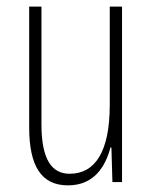

<svg xmlns="http://www.w3.org/2000/svg" viewBox="-20 -549 458 579"><path d="M348 -529H311V-233C311 -90 266 -25 190 -25C135 -25 105 -70 105 -174V-529H68V-165C68 -49 104 10 185 10C264 10 298 -47 313 -104H316L319 0H348Z"/></svg>

Font: Noto Sans Kannada ExtraCondensed ExtraLight
Style: Regular
Weight: 200
Width: 2
Designer: Jelle Bosma - Monotype Design Team
Foundry: Monotype Imaging Inc.
Version: Version 2.005